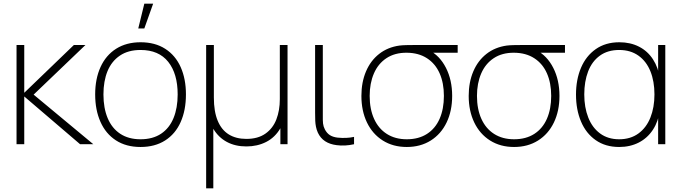

<svg xmlns="http://www.w3.org/2000/svg" viewBox="-20 -785 3711 1045"><path d="M70 0V-540H112V-280L382 -540H445L163 -270L488 0H416L112 -260V0Z M765.5 -765 732.5 -630H765.5L813.5 -765ZM745 15Q666.5 15 611 -21Q555.5 -57 526.8 -121.8Q498 -186.5 498 -271Q498 -356 527.2 -420.2Q556.5 -484.5 612.2 -519.8Q668 -555 745 -555Q824 -555 879.5 -519.2Q935 -483.5 963.5 -419.5Q992 -355.5 992 -271Q992 -185 963.2 -120.5Q934.5 -56 878.8 -20.5Q823 15 745 15ZM745 -27Q811.5 -27 856.8 -57.2Q902 -87.5 924.5 -142.5Q947 -197.5 947 -271Q947 -384 895.5 -448.5Q844 -513 745 -513Q678 -513 632.8 -482.5Q587.5 -452 565.2 -397.8Q543 -343.5 543 -271Q543 -197 566 -142Q589 -87 634.2 -57Q679.5 -27 745 -27Z M1102 240V-540H1144V-254Q1144 -178 1164.8 -128Q1185.5 -78 1225 -53.5Q1264.5 -29 1321 -29Q1384 -29 1424.8 -57.8Q1465.5 -86.5 1484.2 -135.2Q1503 -184 1503 -245V-540H1545V0H1506V-87Q1477 -37 1428.8 -12.5Q1380.5 12 1321 12Q1260.5 12 1214.8 -12.5Q1169 -37 1141 -84V240Z M1812 5Q1775.5 0.5 1749.8 -16.2Q1724 -33 1710 -63Q1703 -78.5 1699.8 -94.8Q1696.5 -111 1695.8 -127.2Q1695 -143.5 1695 -171Q1695 -173 1695 -175Q1695 -177 1695 -179V-540H1737V-179V-158Q1736.5 -128.5 1738.2 -112.8Q1740 -97 1748 -81Q1759 -60 1775.5 -49.5Q1792 -39 1817 -36Q1866.5 -31 1907 -40V0Q1883 5.5 1858.2 6.8Q1833.5 8 1812 5Z M2194 15Q2119.5 15 2063.5 -20.2Q2007.5 -55.5 1977.2 -118.5Q1947 -181.5 1947 -263Q1947 -337.5 1972 -396.2Q1997 -455 2043.5 -491.5Q2090 -528 2154 -537Q2170 -539 2192.2 -539.5Q2214.5 -540 2234 -540H2471V-498H2293L2315 -512Q2373.5 -482 2407.2 -415.8Q2441 -349.5 2441 -263Q2441 -181.5 2410.8 -118.5Q2380.5 -55.5 2324.5 -20.2Q2268.5 15 2194 15ZM2194 -27Q2258.5 -27 2304 -56.2Q2349.5 -85.5 2372.8 -138.8Q2396 -192 2396 -263Q2396 -333 2372.8 -385.8Q2349.5 -438.5 2304 -468Q2258.5 -497.5 2194 -498Q2129 -498.5 2083.5 -468.5Q2038 -438.5 2015 -385Q1992 -331.5 1992 -263Q1992 -191.5 2016 -138.2Q2040 -85 2085.5 -56Q2131 -27 2194 -27Z M2778 15Q2703.5 15 2647.5 -20.2Q2591.5 -55.5 2561.2 -118.5Q2531 -181.5 2531 -263Q2531 -337.5 2556 -396.2Q2581 -455 2627.5 -491.5Q2674 -528 2738 -537Q2754 -539 2776.2 -539.5Q2798.5 -540 2818 -540H3055V-498H2877L2899 -512Q2957.5 -482 2991.2 -415.8Q3025 -349.5 3025 -263Q3025 -181.5 2994.8 -118.5Q2964.5 -55.5 2908.5 -20.2Q2852.5 15 2778 15ZM2778 -27Q2842.5 -27 2888 -56.2Q2933.5 -85.5 2956.8 -138.8Q2980 -192 2980 -263Q2980 -333 2956.8 -385.8Q2933.5 -438.5 2888 -468Q2842.5 -497.5 2778 -498Q2713 -498.5 2667.5 -468.5Q2622 -438.5 2599 -385Q2576 -331.5 2576 -263Q2576 -191.5 2600 -138.2Q2624 -85 2669.5 -56Q2715 -27 2778 -27Z M3350 15Q3275.5 15 3222.5 -22Q3169.5 -59 3142.2 -123.8Q3115 -188.5 3115 -270Q3115 -351.5 3142.2 -416Q3169.5 -480.5 3222.8 -517.8Q3276 -555 3351 -555Q3411 -555 3458 -531Q3505 -507 3534.2 -461.8Q3563.5 -416.5 3572 -355L3562 -328V-540H3601V0H3562V-214L3572 -187Q3563.5 -124.5 3533.8 -79Q3504 -33.5 3456.8 -9.2Q3409.5 15 3350 15ZM3350 -27Q3411.5 -27 3454.8 -58.5Q3498 -90 3520 -145.2Q3542 -200.5 3542 -271Q3542 -342.5 3520 -397Q3498 -451.5 3454.8 -482.2Q3411.5 -513 3350 -513Q3287.5 -513 3244.8 -482Q3202 -451 3181 -396.2Q3160 -341.5 3160 -271Q3160 -200.5 3181.8 -145.2Q3203.5 -90 3246.2 -58.5Q3289 -27 3350 -27Z"/></svg>

Font: Hauora
Style: Regular
Weight: 400
Designer: Wayne Shih
Foundry: WCYS
Version: Version 1.001